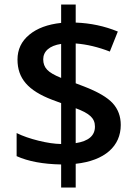

<svg xmlns="http://www.w3.org/2000/svg" viewBox="-20 -779 611 857"><path d="M519 -221.2C519 -259.3 507.3 -291.5 483.4 -317.9C459.5 -344.2 417 -369.1 355 -393.1L317.9 -407.2V-585C368.2 -581.1 418.9 -568.8 470.2 -548.8L505.9 -638.2C446.8 -662.6 383.8 -675.8 317.9 -678.2V-758.8H252.9V-676.8C192.9 -670.4 145.5 -652.8 110.8 -624C75.7 -595.2 58.1 -558.1 58.1 -513.2C58.1 -429.2 105 -375 211.9 -334L252.9 -318.8V-136.2C223.1 -136.7 189.9 -141.6 152.3 -150.9C114.7 -160.2 82 -171.4 54.2 -185.1V-82C106 -58.6 172.4 -46.4 252.9 -44.9V58.1H317.9V-47.9C448.2 -62 519 -127 519 -221.2ZM403.8 -213.9C403.8 -173.3 375 -148.9 317.9 -140.1V-295.9C379.9 -272.9 403.8 -251.5 403.8 -213.9ZM172.9 -514.2C172.9 -549.8 200.7 -575.2 252.9 -583V-431.2C222.7 -443.4 201.7 -455.6 190.4 -467.8C178.7 -480 172.9 -495.6 172.9 -514.2Z"/></svg>

Font: Sahel SemiBold
Style: Bold
Weight: 600
Foundry: Saber Rastikerdar (saber.rastikerdar@gmail.com)
Version: Version 3.4.0